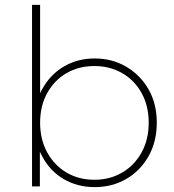

<svg xmlns="http://www.w3.org/2000/svg" viewBox="-20 -762 713 785"><path d="M367 3Q297 3 241 -29.5Q185 -62 153 -122Q147 -132 143 -142V0H111V-742H144V-381Q148 -390 153 -398Q185 -457 241 -490Q297 -523 367 -523Q439 -523 496.5 -489Q554 -455 587.5 -396.5Q621 -338 621 -260Q621 -183 587.5 -123.5Q554 -64 496.5 -30.5Q439 3 367 3ZM366 -27Q429 -27 479.5 -56.5Q530 -86 559 -139Q588 -192 588 -260Q588 -329 559 -381.5Q530 -434 479.5 -463Q429 -492 366 -492Q302 -492 252 -463Q202 -434 173 -381.5Q144 -329 144 -260Q144 -192 173 -139Q202 -86 252 -56.5Q302 -27 366 -27Z"/></svg>

Font: Montserrat Thin ExtraLight
Style: Regular
Weight: 250
Version: Version 9.000